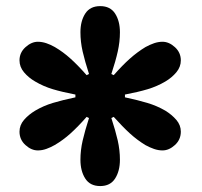

<svg xmlns="http://www.w3.org/2000/svg" viewBox="-20 -861 666 634"><path d="M311 -246.6Q277.3 -246.6 261.5 -271.5Q245.6 -296.4 245.6 -333.5Q245.6 -364.7 252.9 -396.7Q260.3 -428.7 273.9 -471.2L266.1 -475.1Q237.3 -442.4 212.9 -420.4Q188.5 -398.4 161.1 -382.3Q147.5 -374.5 133.3 -369.4Q119.1 -364.3 105 -364.3Q83.5 -364.3 64 -382.1Q44.4 -399.9 44.4 -426.3Q44.4 -447.8 59.3 -465.1Q74.2 -482.4 96.2 -495.6Q123.5 -511.7 154.3 -521Q185.1 -530.3 229 -539.6V-548.8Q185.5 -557.1 154.5 -566.4Q123.5 -575.7 96.2 -591.8Q74.2 -604.5 59.3 -622.3Q44.4 -640.1 44.4 -661.6Q44.4 -687.5 64.2 -705.3Q84 -723.1 105 -723.1Q118.7 -723.1 133.1 -718.3Q147.5 -713.4 161.1 -705.6Q188.5 -689.5 212.6 -667.7Q236.8 -646 266.1 -612.8L273.9 -616.7Q260.3 -658.7 252.9 -690.9Q245.6 -723.1 245.6 -754.4Q245.6 -791.5 261.5 -816.2Q277.3 -840.8 311 -840.8Q344.2 -840.8 360.1 -816.2Q376 -791.5 376 -754.4Q376 -723.1 368.9 -691.2Q361.8 -659.2 347.7 -616.7L355.5 -612.8Q384.3 -645.5 408.7 -667.2Q433.1 -689 460.4 -705.6Q474.6 -713.4 488.8 -718.3Q502.9 -723.1 516.6 -723.1Q538.1 -723.1 557.6 -705.3Q577.1 -687.5 577.1 -661.6Q577.1 -640.1 562.3 -622.3Q547.4 -604.5 525.9 -591.8Q498.5 -575.7 467.5 -566.4Q436.5 -557.1 392.6 -548.8V-539.6Q436 -530.3 467 -521Q498 -511.7 525.9 -495.6Q547.4 -482.4 562.3 -465.1Q577.1 -447.8 577.1 -426.3Q577.1 -399.9 557.6 -382.1Q538.1 -364.3 516.6 -364.3Q502.9 -364.3 488.8 -369.1Q474.6 -374 460.4 -381.8Q433.1 -398.4 408.9 -420.4Q384.8 -442.4 355.5 -475.1L347.7 -471.2Q361.3 -429.7 368.7 -397.5Q376 -365.2 376 -333.5Q376 -296.4 360.1 -271.5Q344.2 -246.6 311 -246.6Z"/></svg>

Font: Pinar-DS3-FD ExtraBold
Style: Regular
Weight: 800
Designer: Amin Abedi
Version: Version 3.000